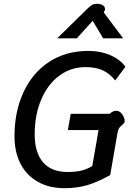

<svg xmlns="http://www.w3.org/2000/svg" viewBox="-20 -977 697 1007"><path d="M56 -262Q56 -392 103.5 -494Q151 -596 238.5 -653Q326 -710 443 -710Q507 -710 558 -688Q609 -666 638 -627L584 -555Q557 -590 520.5 -607.5Q484 -625 428 -625Q352 -625 291.5 -580.5Q231 -536 196.5 -455.5Q162 -375 162 -272Q162 -177 205.5 -126Q249 -75 335 -75Q377 -75 406 -82Q435 -89 464 -106L497 -295H336L351 -380H555Q572 -396 590 -396Q607 -396 619.5 -379.5Q632 -363 634 -345Q634 -337 631 -332Q628 -327 621 -322Q612 -315 605.5 -306Q599 -297 596 -278L558 -59Q490 -21 436.5 -5.5Q383 10 318 10Q238 10 178.5 -23.5Q119 -57 87.5 -118.5Q56 -180 56 -262ZM436 -929Q452 -945 462.5 -951Q473 -957 489 -957Q509 -957 520 -949Q531 -941 531 -929Q531 -924 527 -918L524 -912L626 -776H521L466 -868L383 -776H280Z"/></svg>

Font: Niramit Medium
Style: Italic
Weight: 500
Italic angle: -10°
Designer: Katatrad Aksorn Co.,Ltd.
Foundry: Cadson Demak Co.,Ltd.
Version: Version 1.000; ttfautohint (v1.6)